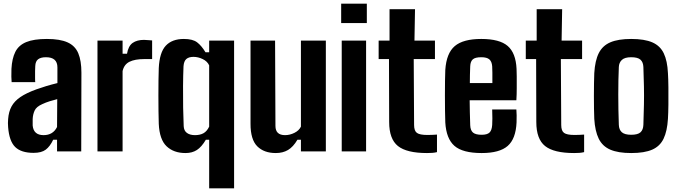

<svg xmlns="http://www.w3.org/2000/svg" viewBox="-20 -820 3684 1040"><path d="M162 8Q95 8 62.5 -23.5Q30 -55 24 -131Q23 -140 23 -153.5Q23 -167 24 -175Q27 -215 42.5 -243.5Q58 -272 90 -294Q122 -316 177 -336Q205 -346 231.5 -354Q258 -362 291 -370V-455Q291 -510 229 -510Q201 -510 186.5 -499Q172 -488 171 -462Q170 -454 170 -435Q170 -416 170 -397.5Q170 -379 171 -375H43Q42 -384 41.5 -405Q41 -426 42 -447Q45 -503 63 -539Q81 -575 122 -592Q163 -609 234 -609Q305 -609 346 -590.5Q387 -572 404 -531.5Q421 -491 421 -426L420 0H289V-63H268Q251 -27 228 -9.5Q205 8 162 8ZM216 -88Q267 -88 289 -132L290 -283Q270 -278 249 -271.5Q228 -265 209 -256Q177 -242 167.5 -221Q158 -200 157 -175Q157 -162 157 -156.5Q157 -151 157 -140Q162 -88 216 -88Z M508 0V-600H644V-529H668Q675 -571 698.5 -587.5Q722 -604 760 -604Q772 -604 784 -602.5Q796 -601 804 -601V-500H761Q711 -500 681.5 -485.5Q652 -471 644 -435V0Z M1113 200V-63H1095Q1072 -24 1046.5 -7.5Q1021 9 985 9Q921 9 882.5 -27.5Q844 -64 840 -149Q839 -178 838.5 -218.5Q838 -259 838 -302.5Q838 -346 838.5 -385.5Q839 -425 840 -451Q844 -536 878 -572.5Q912 -609 976 -609Q1024 -609 1048 -590.5Q1072 -572 1093 -537H1113V-600H1248V200ZM1036 -88Q1064 -88 1082.5 -98.5Q1101 -109 1113 -134V-466Q1103 -488 1078 -500Q1053 -512 1028 -512Q1003 -512 989.5 -500.5Q976 -489 974 -461Q972 -413 971.5 -354Q971 -295 972 -237.5Q973 -180 975 -137Q976 -112 992.5 -100Q1009 -88 1036 -88Z M1474 9Q1410 9 1373.5 -27.5Q1337 -64 1337 -149V-600H1470L1472 -138Q1472 -88 1524 -88Q1550 -88 1575 -100.5Q1600 -113 1610 -134V-600H1745V0H1610V-63H1591Q1568 -24 1540 -7.5Q1512 9 1474 9Z M1828 -695V-800H1967V-695ZM1831 0V-600H1963V0Z M2293 9Q2183 9 2135.5 -29Q2088 -67 2088 -159L2087 -500H2031V-600H2090V-770H2228L2225 -600H2336V-500H2221L2223 -143Q2223 -111 2238.5 -100Q2254 -89 2294 -89Q2308 -89 2320 -89.5Q2332 -90 2347 -91V4Q2335 7 2322 8Q2309 9 2293 9Z M2646 -227H2777Q2778 -218 2778.5 -195.5Q2779 -173 2778 -157Q2774 -68 2730 -29.5Q2686 9 2589 9Q2486 9 2441.5 -30Q2397 -69 2392 -157Q2391 -183 2390.5 -222Q2390 -261 2390 -303.5Q2390 -346 2390.5 -382.5Q2391 -419 2392 -441Q2398 -532 2443.5 -570.5Q2489 -609 2587 -609Q2686 -609 2730 -571Q2774 -533 2778 -447Q2779 -435 2779 -406Q2779 -377 2779 -342.5Q2779 -308 2777 -277H2524Q2524 -245 2525 -212Q2526 -179 2527 -142Q2528 -114 2542 -102Q2556 -90 2589 -90Q2619 -90 2631.5 -102Q2644 -114 2646 -143Q2647 -158 2647 -178Q2647 -198 2646 -227ZM2587 -510Q2554 -510 2541 -498.5Q2528 -487 2527 -461Q2526 -437 2525.5 -414.5Q2525 -392 2525 -370H2647Q2647 -400 2647 -426.5Q2647 -453 2646 -461Q2644 -487 2630.5 -498.5Q2617 -510 2587 -510Z M3090 9Q2980 9 2932.5 -29Q2885 -67 2885 -159L2884 -500H2828V-600H2887V-770H3025L3022 -600H3133V-500H3018L3020 -143Q3020 -111 3035.5 -100Q3051 -89 3091 -89Q3105 -89 3117 -89.5Q3129 -90 3144 -91V4Q3132 7 3119 8Q3106 9 3090 9Z M3399 9Q3328 9 3285.5 -9.5Q3243 -28 3223 -69Q3203 -110 3199 -176Q3198 -198 3197.5 -230.5Q3197 -263 3197 -299Q3197 -335 3197.5 -368Q3198 -401 3199 -424Q3203 -492 3223.5 -532.5Q3244 -573 3286.5 -591Q3329 -609 3399 -609Q3471 -609 3513.5 -590.5Q3556 -572 3575.5 -531Q3595 -490 3598 -424Q3600 -394 3600.5 -347Q3601 -300 3600.5 -253.5Q3600 -207 3598 -176Q3594 -110 3574.5 -69Q3555 -28 3513 -9.5Q3471 9 3399 9ZM3399 -90Q3435 -90 3449.5 -103.5Q3464 -117 3465 -144Q3467 -203 3468 -253Q3469 -303 3468 -352Q3467 -401 3465 -457Q3464 -483 3449.5 -496.5Q3435 -510 3399 -510Q3364 -510 3348.5 -495.5Q3333 -481 3332 -457Q3329 -390 3329 -308Q3329 -226 3332 -144Q3333 -117 3348.5 -103.5Q3364 -90 3399 -90Z"/></svg>

Font: Big Shoulders Text ExtraBold
Style: Regular
Weight: 800
Designer: Patric King
Foundry: XO Type Co
Version: Version 1.000; ttfautohint (v1.8.2)